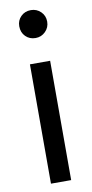

<svg xmlns="http://www.w3.org/2000/svg" viewBox="-84 -750 375 786"><g transform="rotate(-10 104.0 -357.0)"><path d="M62 0V-496H146V0ZM104 -598Q79 -598 62.5 -614.5Q46 -631 46 -657Q46 -681 62.5 -697.5Q79 -714 104 -714Q128 -714 145 -697.5Q162 -681 162 -656Q162 -632 145 -615Q128 -598 104 -598Z"/></g></svg>

Font: DM Sans 9pt 36pt
Style: Regular
Weight: 400
Version: Version 4.004;gftools[0.9.30]